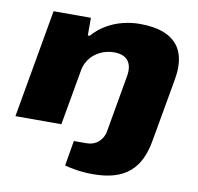

<svg xmlns="http://www.w3.org/2000/svg" viewBox="-82 -626 953 922"><g transform="rotate(10 394.0 -165.0)"><path d="M428 210Q408 210 383 208Q358 206 334 201.5Q310 197 291 192L312 69H371Q409 69 432.5 47.5Q456 26 461 -5L510 -285Q511 -291 511.5 -297Q512 -303 512 -309Q512 -331 503.5 -348Q495 -365 476.5 -374.5Q458 -384 429 -384Q402 -384 378 -375.5Q354 -367 335 -352Q316 -337 303.5 -316Q291 -295 287 -271L239 0H15L108 -528H290V-442H299Q330 -477 367.5 -498.5Q405 -520 446 -530Q487 -540 527 -540Q600 -540 648 -520Q696 -500 720 -461.5Q744 -423 744 -365Q744 -351 742.5 -336Q741 -321 738 -304L684 1Q675 53 656.5 92Q638 131 607 157.5Q576 184 532 197Q488 210 428 210Z"/></g></svg>

Font: Archivo Expanded Black
Style: Italic
Weight: 900
Width: 7
Italic angle: -10°
Designer: Hector Gatti
Foundry: Omnibus-Type
Version: Version 2.001